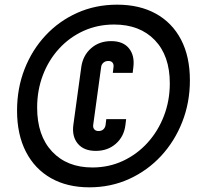

<svg xmlns="http://www.w3.org/2000/svg" viewBox="-20 -786 857 822"><path d="M362.5 16Q268 16 198.5 -23.2Q129 -62.5 91 -136.2Q53 -210 53 -312.5Q53 -407.5 85 -489.8Q117 -572 174.8 -634Q232.5 -696 310.8 -731Q389 -766 481.5 -766Q577.5 -766 647.2 -727.5Q717 -689 755 -616.5Q793 -544 793 -442Q793 -347.5 760.5 -264.5Q728 -181.5 669.8 -118.5Q611.5 -55.5 533 -19.8Q454.5 16 362.5 16ZM375.5 -69Q446 -69 506.5 -97.2Q567 -125.5 612 -175.2Q657 -225 682 -290.2Q707 -355.5 707 -429Q707 -547.5 642.8 -614.2Q578.5 -681 468.5 -681Q397.5 -681 337.2 -653.5Q277 -626 232.5 -577.2Q188 -528.5 163.5 -464Q139 -399.5 139 -325.5Q139 -205.5 203 -137.2Q267 -69 375.5 -69ZM390 -140Q339 -140 313.2 -170.8Q287.5 -201.5 294 -251L328 -499Q335 -548.5 369.8 -579.2Q404.5 -610 456 -610Q507 -610 532 -579.2Q557 -548.5 551 -499L548 -474H463L466 -499Q467.5 -510.5 461.8 -517.8Q456 -525 444 -525Q431.5 -525 423 -517.8Q414.5 -510.5 413 -499L379 -251Q377.5 -240 383.5 -232.5Q389.5 -225 402 -225Q415 -225 422.8 -232.5Q430.5 -240 432 -251L435 -276H520L517 -251Q511 -201.5 476.2 -170.8Q441.5 -140 390 -140Z"/></svg>

Font: Mohave
Style: Bold Italic
Weight: 700
Italic angle: -8°
Designer: Gumpita Rahayu
Foundry: Tokotype
Version: Version 2.003; ttfautohint (v1.8.3)